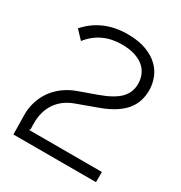

<svg xmlns="http://www.w3.org/2000/svg" viewBox="-188 -956 1033 1093"><g transform="rotate(30 328.0 -410.0)"><path d="M601 -604Q601 -567 590.5 -534Q580 -501 557 -472.5Q534 -444 495.5 -419.5Q457 -395 402 -375L273 -328Q201 -302 163.5 -247.5Q126 -193 126 -115Q126 -110 126.5 -94.5Q127 -79 127 -74L120 -67H600V0H57L55 -124Q54 -167 65.5 -208Q77 -249 101 -285Q125 -321 162.5 -350Q200 -379 251 -397L360 -436Q450 -468 489 -507.5Q528 -547 528 -604Q528 -633 517.5 -660Q507 -687 484.5 -707.5Q462 -728 425 -740.5Q388 -753 336 -753Q269 -753 215.5 -727.5Q162 -702 124 -653L73 -707Q121 -762 187 -791Q253 -820 336 -820Q408 -820 458.5 -801Q509 -782 540.5 -751.5Q572 -721 586.5 -682Q601 -643 601 -604Z"/></g></svg>

Font: TypoPRO Sinkin Sans
Style: 300 Light
Weight: 300
Designer: Keith Bates
Foundry: K-Type
Version: Sinkin Sans (version 1.0)  by Keith Bates   •   © 2014   www